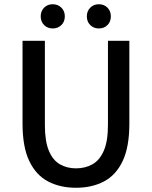

<svg xmlns="http://www.w3.org/2000/svg" viewBox="-20 -866 711 898"><path d="M335.4 12.2Q261.7 12.2 205.3 -17.1Q148.9 -46.4 117.2 -112.3Q85.4 -178.2 85.4 -288.1V-675.3H189.9V-281.7Q189.9 -205.1 208.7 -160.6Q227.5 -116.2 260.5 -97.4Q293.5 -78.6 335.4 -78.6Q378.4 -78.6 412.1 -97.4Q445.8 -116.2 465.3 -160.6Q484.9 -205.1 484.9 -281.7V-675.3H585V-288.1Q585 -178.2 553.5 -112.3Q522 -46.4 465.8 -17.1Q409.7 12.2 335.4 12.2ZM226.6 -732.9Q202.1 -732.9 186.3 -748.8Q170.4 -764.6 170.4 -789.6Q170.4 -814 186.3 -830.1Q202.1 -846.2 226.6 -846.2Q251 -846.2 267.1 -830.1Q283.2 -814 283.2 -789.6Q283.2 -764.6 267.1 -748.8Q251 -732.9 226.6 -732.9ZM442.4 -732.9Q418 -732.9 402.1 -748.8Q386.2 -764.6 386.2 -789.6Q386.2 -814 402.1 -830.1Q418 -846.2 442.4 -846.2Q466.8 -846.2 482.7 -830.1Q498.5 -814 498.5 -789.6Q498.5 -764.6 482.7 -748.8Q466.8 -732.9 442.4 -732.9Z"/></svg>

Font: Akatab SemiBold
Style: Regular
Weight: 600
Designer: SIL Global
Foundry: SIL Global
Version: Version 4.100